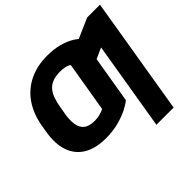

<svg xmlns="http://www.w3.org/2000/svg" viewBox="-214 -983 1433 1433"><g transform="rotate(-45 502.5 -266.5)"><path d="M702.6 -471.7 638.2 -86.9Q614.7 -66.9 570.6 -44.4Q526.4 -22 465.8 -6.1Q405.3 9.8 332.5 9.8Q225.6 9.8 156.5 -31.2Q87.4 -72.3 59.8 -149.9Q32.2 -227.5 50.3 -336.9L57.1 -377.9L252.4 -378.9L244.6 -336.9Q235.4 -278.8 241.5 -234.9Q247.6 -190.9 276.6 -166.5Q305.7 -142.1 364.7 -141.6Q399.4 -142.1 425.8 -149.9Q452.1 -157.7 466.3 -166L518.1 -471.7ZM730 -640.6 667.5 -261.7 481.9 -258.8 532.7 -562.5Q517.1 -575.2 491.5 -580.3Q465.8 -585.4 439.9 -585Q392.6 -585 360.4 -572Q328.1 -559.1 307.4 -534.2Q286.6 -509.3 274.2 -473.1Q261.7 -437 254.4 -390.6L245.6 -339.8L51.3 -340.8L59.1 -390.6Q77.6 -501 130.6 -578.4Q183.6 -655.8 266.6 -696.5Q349.6 -737.3 456.5 -737.3Q529.8 -737.3 585.2 -721.7Q640.6 -706.1 677 -683.6Q713.4 -661.1 730 -640.6ZM1005.4 -727.5 851.1 204.1H669.4L785.6 -496.1L585.4 -406.2L621.6 -618.2L869.6 -727.5Z"/></g></svg>

Font: Inter 24pt Black
Style: Italic
Weight: 900
Italic angle: -9.3988°
Designer: Rasmus Andersson
Foundry: rsms
Version: Version 4.001;git-66647c0bb